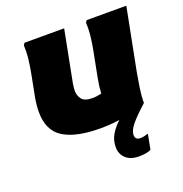

<svg xmlns="http://www.w3.org/2000/svg" viewBox="-136 -669 964 1010"><g transform="rotate(-20 346.0 -164.0)"><path d="M56 -180Q56 -198 58 -218Q60 -238 64 -260L88 -384Q95 -420 99.5 -458.5Q104 -497 102 -536L110 -548H332L276 -260Q274 -248 273 -237.5Q272 -227 272 -220Q272 -193 287.5 -172.5Q303 -152 348 -152Q361 -152 373.5 -154Q386 -156 398 -159Q400 -198 408 -240L436 -384Q443 -420 447.5 -458.5Q452 -497 450 -536L458 -548H680L612 -200Q605 -162 598.5 -118.5Q592 -75 592 -36L584 -28Q539 -13 470 -0.5Q401 12 332 12Q197 12 126.5 -31.5Q56 -75 56 -180ZM540 208Q526 215 508 217.5Q490 220 472 220Q426 220 399.5 196Q373 172 373 132Q373 94 391.5 63Q410 32 437.5 6.5Q465 -19 492 -40L584 -28Q536 15 509.5 47Q483 79 483 105Q483 132 512 132Q531 132 552 124H556Z"/></g></svg>

Font: Kufam Black
Style: Italic
Weight: 900
Italic angle: -11°
Designer: Artur Schmal
Foundry: Original Type
Version: Version 1.301; ttfautohint (v1.8.3)